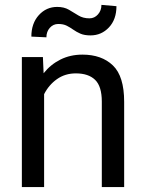

<svg xmlns="http://www.w3.org/2000/svg" viewBox="-20 -760 592 780"><path d="M288.1 -461.9Q244.6 -461.9 211.4 -438.5Q178.2 -415 159.2 -377.4V0H68.8V-528.3H154.3L157.2 -462.4Q185.5 -498 225.6 -518.1Q265.6 -538.1 314.9 -538.1Q393.1 -538.1 438.7 -494.1Q484.4 -450.2 484.4 -346.2V0H393.6V-347.2Q393.6 -409.2 366.5 -435.5Q339.4 -461.9 288.1 -461.9ZM392.1 -740.2 453.1 -734.9Q453.1 -681.2 422.6 -648.7Q392.1 -616.2 347.7 -616.2Q322.8 -616.2 306.6 -623.3Q290.5 -630.4 277.8 -639.4Q265.1 -648.4 251.2 -655.5Q237.3 -662.6 216.8 -662.6Q196.3 -662.6 182.4 -647Q168.5 -631.3 168.5 -608.4L107.4 -611.3Q107.4 -665 137.7 -698.5Q168 -731.9 212.4 -731.9Q240.2 -731.9 259.8 -720.5Q279.3 -709 298.3 -697.3Q317.4 -685.5 343.3 -685.5Q363.8 -685.5 377.9 -701.4Q392.1 -717.3 392.1 -740.2Z"/></svg>

Font: Vazirmatn RD FD
Style: Regular
Weight: 400
Designer: Saber Rastikerdar
Foundry: Saber Rastikerdar
Version: Version 33.003